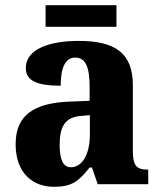

<svg xmlns="http://www.w3.org/2000/svg" viewBox="-20 -707 616 737"><path d="M155 -604H427V-687H155ZM187 10C256 10 282 -11 324 -64H333L355 0H549V-56H546C504 -56 490 -72 490 -126V-380C490 -505 420 -550 282 -550C171 -550 79 -519 79 -446C79 -397 122 -378 213 -378C213 -448 231 -486 269 -486C309 -486 324 -448 324 -374V-320L248 -317C108 -312 40 -263 40 -154C40 -42 106 10 187 10ZM252 -65C222 -65 209 -95 209 -150C209 -221 229 -257 291 -262L325 -265V-191C325 -115 296 -65 252 -65Z"/></svg>

Font: Noto Serif Devanagari SemiCondensed ExtraBold
Style: Regular
Weight: 800
Width: 4
Designer: Universal Thirst, Indian Type Foundry and the Monotype Design Team
Foundry: Monotype Imaging Inc.
Version: Version 2.004